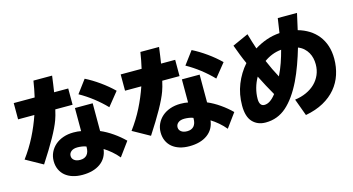

<svg xmlns="http://www.w3.org/2000/svg" viewBox="-90 -1169 3001 1630"><g transform="rotate(-15 1410.0 -354.5)"><path d="M360 -422Q339 -364 292 -280Q245 -196 172 -84L23 -167Q83 -248 126.5 -334Q170 -420 201 -511H58V-654H242Q258 -724 269 -795H433Q428 -757 423 -721.5Q418 -686 413 -654H537V-511H385Q373 -457 360 -422ZM833 -410Q784 -461 726.5 -505.5Q669 -550 608 -584L693 -698Q753 -668 815.5 -623.5Q878 -579 929 -529ZM705 -479V-235Q759 -212 812 -175Q865 -138 907 -96L817 27Q791 -5 757.5 -33.5Q724 -62 694 -80Q684 -1 623.5 42.5Q563 86 465 86Q418 86 380 74Q342 62 315 39.5Q288 17 273 -16Q258 -49 258 -90Q258 -131 274.5 -166Q291 -201 320.5 -227Q350 -253 391.5 -267.5Q433 -282 483 -282Q501 -282 519 -280.5Q537 -279 549 -276V-479ZM559 -138Q543 -145 521.5 -148Q500 -151 483 -151Q447 -151 427.5 -135Q408 -119 408 -95Q408 -72 427 -57Q446 -42 480 -42Q518 -42 538.5 -65Q559 -88 559 -133Z M1300 -422Q1279 -364 1232 -280Q1185 -196 1112 -84L963 -167Q1023 -248 1066.5 -334Q1110 -420 1141 -511H998V-654H1182Q1198 -724 1209 -795H1373Q1368 -757 1363 -721.5Q1358 -686 1353 -654H1477V-511H1325Q1313 -457 1300 -422ZM1773 -410Q1724 -461 1666.5 -505.5Q1609 -550 1548 -584L1633 -698Q1693 -668 1755.5 -623.5Q1818 -579 1869 -529ZM1645 -479V-235Q1699 -212 1752 -175Q1805 -138 1847 -96L1757 27Q1731 -5 1697.5 -33.5Q1664 -62 1634 -80Q1624 -1 1563.5 42.5Q1503 86 1405 86Q1358 86 1320 74Q1282 62 1255 39.5Q1228 17 1213 -16Q1198 -49 1198 -90Q1198 -131 1214.5 -166Q1231 -201 1260.5 -227Q1290 -253 1331.5 -267.5Q1373 -282 1423 -282Q1441 -282 1459 -280.5Q1477 -279 1489 -276V-479ZM1499 -138Q1483 -145 1461.5 -148Q1440 -151 1423 -151Q1387 -151 1367.5 -135Q1348 -119 1348 -95Q1348 -72 1367 -57Q1386 -42 1420 -42Q1458 -42 1478.5 -65Q1499 -88 1499 -133Z M2547 -628Q2600 -613 2643.5 -586Q2687 -559 2718.5 -519.5Q2750 -480 2767 -428.5Q2784 -377 2784 -314Q2784 -241 2762.5 -175.5Q2741 -110 2697 -57.5Q2653 -5 2586 32Q2519 69 2428 86L2373 -64Q2428 -71 2474 -92Q2520 -113 2552 -144.5Q2584 -176 2602 -217.5Q2620 -259 2620 -309Q2620 -337 2614 -363Q2608 -389 2595 -412Q2582 -435 2561.5 -454Q2541 -473 2511 -485Q2491 -416 2465 -344Q2439 -272 2410 -212Q2345 -79 2266.5 -10Q2188 59 2083 59Q2012 59 1968.5 13Q1925 -33 1925 -131Q1925 -230 1959.5 -316.5Q1994 -403 2054 -471Q2035 -513 2018.5 -555.5Q2002 -598 1986 -642L2126 -705Q2145 -637 2168 -569Q2219 -601 2275 -620.5Q2331 -640 2391 -644L2410 -771H2579ZM2291 -290Q2317 -343 2335.5 -396.5Q2354 -450 2368 -504Q2325 -500 2287 -485Q2249 -470 2216 -446Q2250 -365 2291 -290ZM2213 -156Q2188 -200 2164 -244Q2140 -288 2117 -335Q2093 -293 2080 -246Q2067 -199 2067 -151Q2067 -121 2078 -104.5Q2089 -88 2111 -88Q2161 -88 2213 -156Z"/></g></svg>

Font: OA Gothic ExtraBold
Style: Regular
Weight: 800
Designer: Choi Chi-young, Lee Jaesang, Lee Juhyun, Han Dohee
Foundry: DDUNGSANG CORP.
Version: Version 1.000;Build 20210203